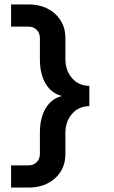

<svg xmlns="http://www.w3.org/2000/svg" viewBox="-20 -736 516 866"><path d="M275 -564V-471Q275 -418 305 -383.5Q335 -349 383 -349V-257Q335 -257 305 -222.5Q275 -188 275 -135V-42Q275 26 228.5 68Q182 110 108 110H30V10H108Q131 10 145.5 -4.5Q160 -19 160 -42V-138Q160 -205 186.5 -248.5Q213 -292 260 -303Q213 -314 186.5 -357.5Q160 -401 160 -468V-564Q160 -587 145.5 -601.5Q131 -616 108 -616H30V-716H108Q182 -716 228.5 -673.5Q275 -631 275 -564Z"/></svg>

Font: MedMera Sans Semibold
Style: Regular
Weight: 600
Designer: Kasper Nordkvist
Foundry: UNCUT.wtf
Version: Version 1.300